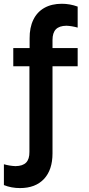

<svg xmlns="http://www.w3.org/2000/svg" viewBox="-74 -754 462 999"><path d="M-53.7 209V100.6Q-22.5 109.4 6.8 110.4Q44.4 109.9 62 91.8Q79.6 73.7 79.1 36.1V-409.2H-4.9V-503.9H80.1V-553.7Q79.6 -610.4 99.4 -651.1Q119.1 -691.9 157 -713.1Q194.8 -734.4 248 -734.4Q289.6 -734.4 330.1 -719.7V-610.4Q298.8 -619.1 271.5 -620.1Q234.4 -619.6 216.8 -601.6Q199.2 -583.5 199.2 -545.9V-503.9H330.1V-409.2H199.2V43.9Q199.2 129.9 154.8 177.2Q110.4 224.6 30.3 224.6Q-15.1 224.6 -53.7 209Z"/></svg>

Font: Wanted Sans SemiBold
Style: Regular
Weight: 600
Designer: Original Design by Kil Hyung-jin and Kang Hanbin, Wanted Lab, Inc; Hangeul from Source Han Sans by Jang Soo-young and Ka
Foundry: Wanted Lab, Inc.
Version: Version 1.003